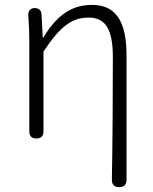

<svg xmlns="http://www.w3.org/2000/svg" viewBox="-20 -567 628 786"><path d="M100 -197V-29C100 -10 110 0 129 0C148 0 158 -10 158 -29V-356C229 -463 276 -495 344 -495C414 -495 442 -443 442 -333C442 -175 441 1 438 169C438 189 448 199 468 199C488 199 498 189 498 169V-71V-341C498 -478 455 -547 357 -547C276 -547 215 -508 157 -413H155L150 -508C149 -525 139 -534 122 -534C103 -534 94 -520 96 -501C99 -462 100 -429 100 -395Z"/></svg>

Font: GenSenRounded2 TW L
Style: Regular
Weight: 300
Version: Version 2.100;PS 2.1;hotconv 16.6.51;makeotf.lib2.5.65220 DE